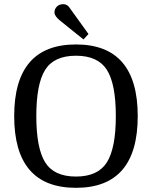

<svg xmlns="http://www.w3.org/2000/svg" viewBox="-20 -894 728 920"><path d="M196.5 -116Q239 -48 344 -48Q449 -48 492 -116Q535 -184 535 -338Q535 -492 492 -559.5Q449 -627 344 -627Q239 -627 196.5 -559.5Q154 -492 154 -338Q154 -184 196.5 -116ZM640 -337.5Q640 6 344 6Q48 6 48 -337.5Q48 -681 344 -681Q640 -681 640 -337.5ZM268 -795Q241 -817 241 -834Q241 -851 252.5 -862.5Q264 -874 283.5 -874Q303 -874 314 -856L404 -731L380 -705Z"/></svg>

Font: Cambo
Style: Regular
Weight: 400
Designer: Carolina Giovagnoli, Andres Torresi
Foundry: Carolina Giovagnoli, Andres Torresi
Version: Version 2.001